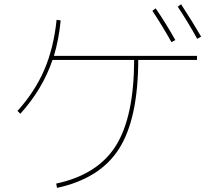

<svg xmlns="http://www.w3.org/2000/svg" viewBox="-20 -866 1040 916"><path d="M919.9 -599.6V-580.1H639.6Q638.7 -298.8 547.9 -156.2Q457 -13.7 252 30.3L248 9.8Q445.3 -32.2 532.2 -169.9Q619.1 -307.6 620.1 -580.1H230.5Q183.6 -441.4 77.1 -323.2L63.5 -336.9Q146.5 -428.7 191.4 -533.2Q236.3 -637.7 250 -771.5L269.5 -768.6Q260.7 -677.7 237.3 -599.6ZM707 -814.5 722.7 -826.2Q771.5 -754.9 816.4 -674.8L797.9 -665Q757.8 -737.3 707 -814.5ZM828.1 -834 843.8 -845.7Q897.5 -763.7 939.5 -691.4L920.9 -680.7Q880.9 -753.9 828.1 -834Z"/></svg>

Font: Mgen+ 1mn thin
Style: Regular
Weight: 100
Designer: [Source Han Sans]
Ryoko NISHIZUKA  (kana & ideographs); Paul D. Hunt (Latin, Greek & Cyrillic); Wenlong ZHANG  (bopomofo
Version: Version 1.059.20150602